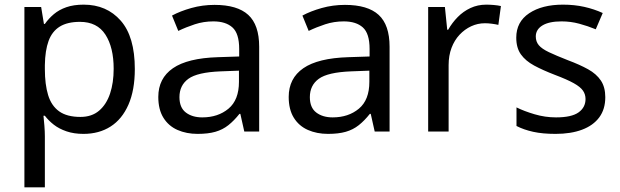

<svg xmlns="http://www.w3.org/2000/svg" viewBox="-20 -566 2669 826"><path d="M340 -546Q439 -546 499.5 -477Q560 -408 560 -269Q560 -178 532.5 -115.5Q505 -53 455.5 -21.5Q406 10 339 10Q298 10 266 -1Q234 -12 211.5 -29.5Q189 -47 173 -68H167Q169 -51 171 -25Q173 1 173 20V240H85V-536H157L169 -463H173Q189 -486 211.5 -505Q234 -524 265.5 -535Q297 -546 340 -546ZM324 -472Q270 -472 237 -451.5Q204 -431 189 -390Q174 -349 173 -286V-269Q173 -203 187 -157Q201 -111 234.5 -87Q268 -63 326 -63Q375 -63 406.5 -90Q438 -117 453.5 -163.5Q469 -210 469 -270Q469 -362 433.5 -417Q398 -472 324 -472Z M903 -545Q1001 -545 1048 -502Q1095 -459 1095 -365V0H1031L1014 -76H1010Q987 -47 962.5 -27.5Q938 -8 906.5 1Q875 10 830 10Q782 10 743.5 -7Q705 -24 683 -59.5Q661 -95 661 -149Q661 -229 724 -272.5Q787 -316 918 -320L1009 -323V-355Q1009 -422 980 -448Q951 -474 898 -474Q856 -474 818 -461.5Q780 -449 747 -433L720 -499Q755 -518 803 -531.5Q851 -545 903 -545ZM929 -259Q829 -255 790.5 -227Q752 -199 752 -148Q752 -103 779.5 -82Q807 -61 850 -61Q918 -61 963 -98.5Q1008 -136 1008 -214V-262Z M1464 -545Q1562 -545 1609 -502Q1656 -459 1656 -365V0H1592L1575 -76H1571Q1548 -47 1523.5 -27.5Q1499 -8 1467.5 1Q1436 10 1391 10Q1343 10 1304.5 -7Q1266 -24 1244 -59.5Q1222 -95 1222 -149Q1222 -229 1285 -272.5Q1348 -316 1479 -320L1570 -323V-355Q1570 -422 1541 -448Q1512 -474 1459 -474Q1417 -474 1379 -461.5Q1341 -449 1308 -433L1281 -499Q1316 -518 1364 -531.5Q1412 -545 1464 -545ZM1490 -259Q1390 -255 1351.5 -227Q1313 -199 1313 -148Q1313 -103 1340.5 -82Q1368 -61 1411 -61Q1479 -61 1524 -98.5Q1569 -136 1569 -214V-262Z M2072 -546Q2087 -546 2104.5 -544.5Q2122 -543 2135 -540L2124 -459Q2111 -462 2095.5 -464Q2080 -466 2066 -466Q2035 -466 2007 -453Q1979 -440 1957 -416.5Q1935 -393 1922.5 -360Q1910 -327 1910 -286V0H1822V-536H1894L1904 -438H1908Q1925 -468 1949 -492.5Q1973 -517 2004 -531.5Q2035 -546 2072 -546Z M2584 -148Q2584 -96 2558 -61Q2532 -26 2484 -8Q2436 10 2370 10Q2314 10 2273.5 1Q2233 -8 2202 -24V-104Q2234 -88 2279.5 -74.5Q2325 -61 2372 -61Q2439 -61 2469 -82.5Q2499 -104 2499 -140Q2499 -160 2488 -176Q2477 -192 2448.5 -208Q2420 -224 2367 -244Q2315 -264 2278 -284Q2241 -304 2221 -332Q2201 -360 2201 -404Q2201 -472 2256.5 -509Q2312 -546 2402 -546Q2451 -546 2493.5 -536.5Q2536 -527 2573 -510L2543 -440Q2509 -454 2472 -464Q2435 -474 2396 -474Q2342 -474 2313.5 -456.5Q2285 -439 2285 -409Q2285 -387 2298 -371.5Q2311 -356 2341.5 -341.5Q2372 -327 2423 -307Q2474 -288 2510 -268Q2546 -248 2565 -219.5Q2584 -191 2584 -148Z"/></svg>

Font: Noto Sans Myanmar
Style: Regular
Weight: 400
Designer: Monotype Design Team
Foundry: Monotype Imaging Inc.
Version: Version 2.107